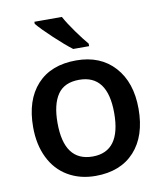

<svg xmlns="http://www.w3.org/2000/svg" viewBox="-86 -836 783 917"><g transform="rotate(-10 305.5 -378.0)"><path d="M49.8 0ZM561 -271Q561 -138.7 493.2 -64.5Q425.3 9.8 304.2 9.8Q228.5 9.8 170.4 -24.4Q112.3 -58.6 81.1 -122.6Q49.8 -186.5 49.8 -271Q49.8 -402.3 117.2 -476.1Q184.6 -549.8 307.1 -549.8Q424.3 -549.8 492.7 -474.4Q561 -398.9 561 -271ZM168 -271Q168 -84 306.2 -84Q442.9 -84 442.9 -271Q442.9 -456.1 305.2 -456.1Q232.9 -456.1 200.4 -408.2Q168 -360.4 168 -271ZM303.2 -606Q269.5 -631.3 218 -679.4Q166.5 -727.5 143.1 -755.9V-766.1H276.4Q294.9 -731.9 326.9 -687.5Q358.9 -643.1 380.4 -618.2V-606Z"/></g></svg>

Font: Open Sans Semibold
Style: Regular
Weight: 600
Foundry: Ascender Corporation
Version: Version 1.10; ttfautohint (v1.5.65-e2d9)